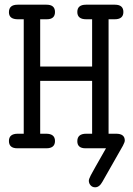

<svg xmlns="http://www.w3.org/2000/svg" viewBox="-20 -631 565 817"><path d="M56 -62H81V-549H56Q18 -549 18 -579Q18 -611 55 -611H178Q214 -611 214 -580Q214 -549 179 -549H151V-348H372V-549H347Q309 -549 309 -580Q309 -611 346 -611H469Q505 -611 505 -580Q505 -549 468 -549H442V-62H474Q511 -62 511 -33Q511 -26 503 -11Q495 4 416 142Q403 166 385 166Q373 166 365.5 157.5Q358 149 358 138Q358 131 366.5 114.5Q375 98 431 0H344Q309 0 309 -30Q309 -62 347 -62H372V-287H151V-62H176Q214 -62 214 -31Q214 0 177 0H54Q18 0 18 -31Q18 -62 56 -62Z"/></svg>

Font: CMU Typewriter Text
Style: Regular
Weight: 500
Monospace: yes
Version: Version 0.7.0